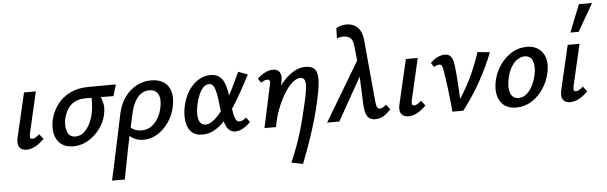

<svg xmlns="http://www.w3.org/2000/svg" viewBox="-57 -922 4491 1421"><g transform="rotate(-5 2188.5 -211.0)"><path d="M114 6Q92 6 75.5 -3.5Q59 -13 53 -33.5Q47 -54 54 -87L131 -418H219L148 -111Q144 -93 146.5 -82Q149 -71 163 -71Q174 -71 186 -78Q198 -85 216 -100L245 -63Q211 -29 178 -11.5Q145 6 114 6Z M460 11Q404 11 370 -16Q336 -43 324.5 -89Q313 -135 324 -192Q337 -253 373 -304Q409 -355 467.5 -385.5Q526 -416 603 -417L813 -418L788 -333Q729 -334 679.5 -334.5Q630 -335 582 -335Q534 -335 501 -318Q468 -301 448 -270Q428 -239 418 -198Q407 -137 423 -98.5Q439 -60 483 -60Q518 -60 545 -83.5Q572 -107 590.5 -144Q609 -181 617 -222Q620 -234 622 -253.5Q624 -273 625 -294.5Q626 -316 626 -334.5Q626 -353 624 -361L679 -373Q686 -353 696 -329.5Q706 -306 711 -276Q716 -246 706 -202Q699 -165 677 -127Q655 -89 622.5 -58Q590 -27 549 -8Q508 11 460 11Z M723 289Q737 225 750.5 163.5Q764 102 776.5 41.5Q789 -19 802 -78.5Q815 -138 827 -198Q843 -272 880 -322Q917 -372 967.5 -398.5Q1018 -425 1075 -425Q1134 -425 1170.5 -399.5Q1207 -374 1219.5 -327.5Q1232 -281 1219 -220Q1206 -154 1170 -102.5Q1134 -51 1085.5 -21.5Q1037 8 983 8Q951 8 926.5 -1.5Q902 -11 885.5 -26.5Q869 -42 863 -58L889 -98Q902 -79 926 -70.5Q950 -62 974 -62Q1013 -62 1043.5 -82Q1074 -102 1095.5 -137.5Q1117 -173 1127 -220Q1140 -285 1120.5 -319Q1101 -353 1055 -353Q1024 -353 997.5 -336.5Q971 -320 951 -285.5Q931 -251 919 -200Q901 -119 888.5 -63.5Q876 -8 867.5 34Q859 76 852 112.5Q845 149 837 190.5Q829 232 818 289Z M1420 8Q1365 8 1336 -23.5Q1307 -55 1301 -106.5Q1295 -158 1308 -218Q1323 -282 1354.5 -329Q1386 -376 1428 -401Q1470 -426 1515 -426Q1554 -426 1577.5 -409.5Q1601 -393 1614.5 -365Q1628 -337 1634.5 -302Q1641 -267 1646 -231Q1651 -188 1656 -150Q1661 -112 1671.5 -88.5Q1682 -65 1702 -65Q1713 -65 1726 -72Q1739 -79 1752 -90L1777 -55Q1758 -32 1726.5 -13Q1695 6 1665 6Q1635 6 1617 -12.5Q1599 -31 1589 -61Q1579 -91 1573.5 -127.5Q1568 -164 1564 -200Q1559 -250 1552 -286Q1545 -322 1533.5 -341Q1522 -360 1499 -360Q1476 -360 1457 -340.5Q1438 -321 1424 -288Q1410 -255 1401 -213Q1392 -166 1394.5 -133Q1397 -100 1411 -82Q1425 -64 1450 -64Q1477 -64 1506 -86Q1535 -108 1564 -144.5Q1593 -181 1621 -229Q1649 -277 1674.5 -329Q1700 -381 1723 -432L1793 -406Q1761 -346 1728.5 -286.5Q1696 -227 1661 -174Q1626 -121 1588.5 -80Q1551 -39 1509 -15.5Q1467 8 1420 8Z M2057 272Q2085 208 2104.5 154Q2124 100 2139 50Q2154 0 2167 -52Q2180 -104 2194 -165Q2210 -232 2213.5 -271.5Q2217 -311 2208 -329Q2199 -347 2178 -347Q2149 -347 2117 -319Q2085 -291 2055.5 -242.5Q2026 -194 2002 -132Q1978 -70 1966 0H1903Q1927 -107 1963.5 -186.5Q2000 -266 2043 -319Q2086 -372 2131.5 -398.5Q2177 -425 2220 -425Q2270 -425 2291 -400.5Q2312 -376 2310.5 -323Q2309 -270 2290 -183Q2276 -115 2255.5 -42.5Q2235 30 2207.5 111.5Q2180 193 2142 289ZM1881 0 1950 -323Q1952 -329 1952 -336.5Q1952 -344 1948 -349.5Q1944 -355 1932 -355Q1920 -355 1907.5 -349.5Q1895 -344 1885 -337L1864 -369Q1892 -395 1922 -410Q1952 -425 1980 -425Q2006 -425 2020.5 -412.5Q2035 -400 2038.5 -378.5Q2042 -357 2036 -330L1966 0Z M2703 6Q2683 6 2665.5 -3Q2648 -12 2638 -36Q2628 -60 2625 -106L2613 -390L2596 -547Q2592 -590 2573.5 -606.5Q2555 -623 2522 -624Q2510 -624 2496 -621.5Q2482 -619 2473 -614L2475 -689Q2485 -698 2506.5 -704.5Q2528 -711 2553 -711Q2580 -711 2606 -699.5Q2632 -688 2650.5 -659Q2669 -630 2673 -578L2715 -122Q2718 -90 2726 -79.5Q2734 -69 2744 -69Q2755 -69 2768 -76.5Q2781 -84 2791 -94L2821 -57Q2792 -27 2765 -10.5Q2738 6 2703 6ZM2346 0 2625 -467 2640 -361 2437 0Z M2951 6Q2929 6 2912.5 -3.5Q2896 -13 2890 -33.5Q2884 -54 2891 -87L2968 -418H3056L2985 -111Q2981 -93 2983.5 -82Q2986 -71 3000 -71Q3011 -71 3023 -78Q3035 -85 3053 -100L3082 -63Q3048 -29 3015 -11.5Q2982 6 2951 6Z M3277 0Q3274 -38 3269.5 -81.5Q3265 -125 3259.5 -167Q3254 -209 3249 -245Q3244 -281 3240 -304Q3235 -334 3230 -344.5Q3225 -355 3209 -355Q3199 -355 3189 -351Q3179 -347 3171 -341L3150 -373Q3175 -398 3202.5 -411.5Q3230 -425 3256 -425Q3284 -425 3298 -410.5Q3312 -396 3318 -371.5Q3324 -347 3327 -315Q3332 -266 3335.5 -217.5Q3339 -169 3341 -120Q3343 -71 3343 -23L3301 -30Q3372 -127 3420.5 -225.5Q3469 -324 3500 -423L3592 -414Q3551 -309 3493.5 -205.5Q3436 -102 3358 0Z M3751 11Q3695 11 3661 -16Q3627 -43 3615.5 -89Q3604 -135 3615 -192Q3628 -257 3664 -311Q3700 -365 3752.5 -397.5Q3805 -430 3866 -430Q3920 -430 3955 -404Q3990 -378 4003 -333Q4016 -288 4003 -228Q3990 -164 3954 -109.5Q3918 -55 3866 -22Q3814 11 3751 11ZM3774 -58Q3809 -58 3835.5 -81.5Q3862 -105 3880.5 -143Q3899 -181 3907 -222Q3919 -281 3904 -321Q3889 -361 3845 -361Q3814 -361 3786.5 -340.5Q3759 -320 3739.5 -283.5Q3720 -247 3711 -198Q3699 -135 3715.5 -96.5Q3732 -58 3774 -58Z M4153 6Q4131 6 4114.5 -3.5Q4098 -13 4092 -33.5Q4086 -54 4093 -87L4170 -418H4258L4187 -111Q4183 -93 4185.5 -82Q4188 -71 4202 -71Q4213 -71 4225 -78Q4237 -85 4255 -100L4284 -63Q4250 -29 4217 -11.5Q4184 6 4153 6ZM4198 -507 4279 -711H4377L4259 -507Z"/></g></svg>

Font: Ysabeau Office SemiBold
Style: Italic
Weight: 600
Italic angle: -12°
Designer: Christian Thalmann (Catharsis Fonts)
Version: Version 2.001;gftools[0.9.30]; featfreeze: tnum,lnum,ss02